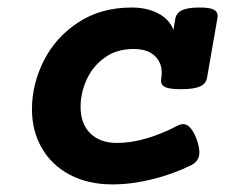

<svg xmlns="http://www.w3.org/2000/svg" viewBox="-20 -482 640 513"><path d="M561.5 -439Q561.5 -437 560.5 -431.2L533.2 -274.4Q530.3 -257.8 513.9 -250.7Q497.6 -243.7 462.9 -243.7Q433.6 -243.7 421.9 -249Q410.2 -254.4 410.2 -266.6Q410.2 -268.6 411.1 -274.4Q412.1 -278.8 412.1 -288.1Q412.1 -315.4 392.8 -333.3Q373.5 -351.1 336.9 -351.1Q291.5 -351.1 259.5 -327.9Q227.5 -304.7 211.4 -269Q195.3 -233.4 195.3 -196.3Q195.3 -151.4 221.2 -125.7Q247.1 -100.1 293 -100.1Q330.6 -100.1 371.8 -112.3Q413.1 -124.5 454.1 -146Q462.4 -150.4 469.2 -150.4Q490.2 -150.4 505.4 -109.9Q512.7 -89.4 512.7 -75.2Q512.7 -63 507.3 -54.7Q502 -46.4 490.7 -40.5Q441.9 -16.6 386.5 -2.9Q331.1 10.7 280.8 10.7Q215.3 10.7 166.5 -15.1Q117.7 -41 91.6 -86.7Q65.4 -132.3 65.4 -189.9Q65.4 -256.8 96.9 -319.6Q128.4 -382.3 189 -422.1Q249.5 -461.9 332 -461.9Q372.1 -461.9 402.1 -446.5Q432.1 -431.2 443.4 -402.3L448.2 -431.2Q451.2 -447.8 466.6 -454.8Q481.9 -461.9 513.2 -461.9Q540 -461.9 550.8 -456.5Q561.5 -451.2 561.5 -439Z"/></svg>

Font: Courier Prime
Style: Bold Italic
Weight: 700
Italic angle: -10°
Designer: Alan Dague-Greene
Foundry: Quote-Unquote Apps
Version: Version 3.018